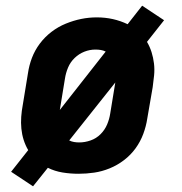

<svg xmlns="http://www.w3.org/2000/svg" viewBox="-20 -602 640 674"><path d="M96 52 19 1 79 -75Q69 -92 63 -111Q57 -130 55 -150.5Q53 -171 54.5 -192Q56 -213 60 -234L78 -344Q82 -372 92 -398.5Q102 -425 119.5 -448.5Q137 -472 160.5 -490Q184 -508 211 -519Q238 -530 265 -535.5Q292 -541 320 -541Q349 -541 376 -535Q403 -529 428 -517L479 -582L556 -531L496 -455Q506 -438 512 -419Q518 -400 520.5 -379.5Q523 -359 521 -338Q519 -317 516 -296L497 -186Q493 -159 483 -132Q473 -105 456 -81.5Q439 -58 415.5 -40Q392 -22 365 -11Q338 0 310.5 4Q283 8 256 8Q227 8 199.5 3.5Q172 -1 148 -13ZM190 -216 351 -421Q343 -425 334 -426.5Q325 -428 315 -428Q295 -428 276 -420.5Q257 -413 242 -398.5Q227 -384 219 -365Q211 -346 208 -326L190 -216Q190 -216 190 -216Q190 -216 190 -216ZM258 -102Q278 -102 298 -109Q318 -116 333 -131Q348 -146 356 -165Q364 -184 367 -204L385 -314Q385 -314 385.5 -314Q386 -314 386 -314L223 -109Q231 -105 240 -103.5Q249 -102 258 -102Z"/></svg>

Font: Iosevka Slab XBdEx
Style: Italic
Weight: 800
Width: 7
Italic angle: -9°
Monospace: yes
Designer: Belleve Invis
Foundry: Belleve Invis
Version: Version 11.1.1; ttfautohint (v1.8.3)